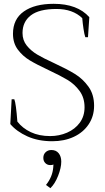

<svg xmlns="http://www.w3.org/2000/svg" viewBox="-20 -730 548 1006"><path d="M34 -80 41 -210H55Q64 -187 71 -93Q98 -58 141.5 -37.5Q185 -17 243 -17Q290 -17 331.5 -35Q373 -53 398 -87Q423 -121 423 -168Q423 -218 397 -253.5Q371 -289 333.5 -311.5Q296 -334 234 -363Q172 -392 135.5 -414Q99 -436 73.5 -470Q48 -504 48 -553Q48 -630 105 -670Q162 -710 261 -710Q386 -710 448 -640L441 -535H427Q422 -549 417.5 -579Q413 -609 411 -635Q361 -683 276 -683Q185 -683 141.5 -649.5Q98 -616 98 -557Q98 -519 120 -491.5Q142 -464 174.5 -444.5Q207 -425 264 -399Q331 -368 372.5 -342.5Q414 -317 443.5 -276Q473 -235 473 -176Q473 -121 444.5 -78.5Q416 -36 366.5 -13Q317 10 254 10Q180 10 123.5 -15.5Q67 -41 34 -80ZM221 239Q255 197 259 147L260 132Q255 135 243 135Q228 135 217.5 124.5Q207 114 207 97Q207 79 219 67.5Q231 56 249 56Q274 56 287.5 73Q301 90 301 117Q301 149 284.5 191Q268 233 244 256Z"/></svg>

Font: Trirong ExtraLight
Style: Regular
Weight: 275
Designer: Katatrad Team
Foundry: CadsonDemak
Version: Version 1.001